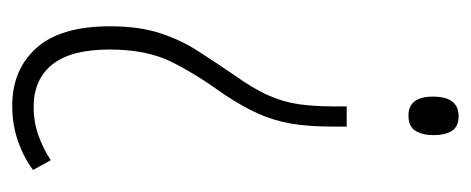

<svg xmlns="http://www.w3.org/2000/svg" viewBox="-248 -323 770 314"><g transform="rotate(90 137.0 -166.0)"><path d="M201 -490Q201 -472 194 -460.5Q187 -449 169 -449Q138 -449 138 -489Q138 -531 170 -531Q187 -531 194 -520Q201 -509 201 -490ZM187 -324Q187 -285 182 -256.5Q177 -228 165.5 -202.5Q154 -177 134 -147Q100 -100 80.5 -60Q61 -20 61 40Q61 103 85.5 133.5Q110 164 155 164Q179 164 200.5 156.5Q222 149 242 136L258 165Q238 180 211 189.5Q184 199 153 199Q94 199 58.5 159.5Q23 120 23 39Q23 -8 34 -42Q45 -76 63 -104Q81 -132 102 -163Q125 -195 136 -220Q147 -245 150.5 -270Q154 -295 154 -327V-348H187Z"/></g></svg>

Font: Noto Sans Arabic UI XCn XLt
Style: Regular
Weight: 200
Width: 2
Designer: Monotype Design Team, Nadine Chahine and Nizar Qandah
Foundry: Monotype Imaging Inc.
Version: Version 2.010; ttfautohint (v1.8.4.7-5d5b)